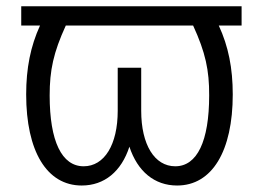

<svg xmlns="http://www.w3.org/2000/svg" viewBox="-20 -565 809 595"><path d="M728.7 -545.5H45.8V-485.8H104C74.6 -421.5 61.1 -353.3 61.1 -272.4C61.1 -96.9 124.6 9.9 233.3 9.9C303.6 9.9 356.2 -33.7 381 -110.4C406.2 -33.7 458.8 9.9 528.8 9.9C637.4 9.9 701.3 -96.9 701.3 -272.4C701.3 -353.3 687.9 -421.5 658 -485.8H728.7ZM183.9 -485.8H578.5C616.8 -402.3 628.6 -347.3 628.2 -269.2C628.2 -127.1 590.9 -49.7 523.1 -49.7C458.8 -49.7 417.6 -116.8 417.6 -221.6V-355.1H344.8V-221.6C344.8 -116.8 303.6 -49.7 239.3 -49.7C171.5 -49.7 133.9 -127.1 133.9 -269.2C133.9 -347.3 145.6 -402.3 183.9 -485.8Z"/></svg>

Font: Karasuma Gothic
Style: Light
Weight: 300
Designer: Rasmus Andersson / Ryoko Nishizuka
Foundry: rsms
Version: Version 1.00